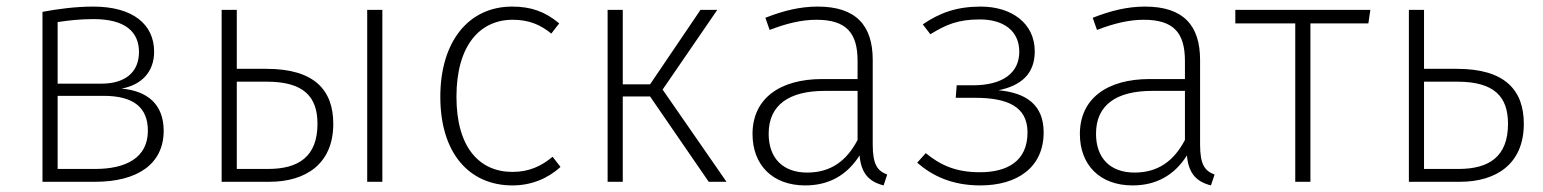

<svg xmlns="http://www.w3.org/2000/svg" viewBox="-20 -552 4686 583"><path d="M349 -283C410 -294 448 -334 448 -395C448 -477 385 -532 263 -532C211 -532 156 -525 109 -516V0H269C396 0 477 -53 477 -155C477 -235 428 -276 349 -283ZM264 -494C362 -494 402 -454 402 -394C402 -331 358 -298 288 -298H155V-485C189 -490 222 -494 264 -494ZM269 -39H155V-261H294C384 -261 429 -227 429 -155C429 -72 361 -39 269 -39Z M789 -343H699V-522H653V0H798C908 0 992 -54 992 -176C992 -279 934 -343 789 -343ZM1095 -522V0H1141V-522ZM794 -39H699V-304H790C904 -304 944 -257 944 -176C944 -76 886 -39 794 -39Z M1535 -532C1403 -532 1317 -426 1317 -258C1317 -88 1404 11 1536 11C1594 11 1643 -10 1682 -45L1658 -76C1623 -47 1586 -30 1536 -30C1436 -30 1366 -104 1366 -258C1366 -414 1437 -492 1537 -492C1586 -492 1621 -477 1654 -450L1678 -481C1635 -517 1592 -532 1535 -532Z M2158 -522H2107L1954 -296H1871V-522H1825V0H1871V-259H1954L2132 0H2186L1992 -280Z M2630 -113V-370C2630 -475 2579 -532 2463 -532C2410 -532 2360 -520 2304 -498L2317 -461C2368 -481 2415 -492 2459 -492C2550 -492 2584 -452 2584 -367V-312H2477C2348 -312 2265 -253 2265 -145C2265 -52 2325 11 2425 11C2497 11 2552 -20 2590 -80C2595 -24 2620 0 2663 11L2674 -22C2645 -33 2630 -51 2630 -113ZM2431 -28C2358 -28 2314 -71 2314 -146C2314 -234 2377 -276 2484 -276H2584V-127C2551 -64 2503 -28 2431 -28Z M2958 -532C2885 -532 2833 -513 2782 -478L2805 -448C2852 -477 2889 -493 2955 -493C3029 -493 3075 -457 3075 -395C3075 -330 3024 -293 2934 -293H2885L2882 -255H2941C3038 -255 3100 -229 3100 -150C3100 -62 3038 -29 2955 -29C2880 -29 2834 -52 2791 -87L2765 -58C2810 -19 2869 11 2957 11C3068 11 3149 -43 3149 -150C3149 -234 3096 -270 3012 -278C3081 -292 3122 -328 3122 -396C3122 -482 3051 -532 2958 -532Z M3624 -113V-370C3624 -475 3573 -532 3457 -532C3404 -532 3354 -520 3298 -498L3311 -461C3362 -481 3409 -492 3453 -492C3544 -492 3578 -452 3578 -367V-312H3471C3342 -312 3259 -253 3259 -145C3259 -52 3319 11 3419 11C3491 11 3546 -20 3584 -80C3589 -24 3614 0 3657 11L3668 -22C3639 -33 3624 -51 3624 -113ZM3425 -28C3352 -28 3308 -71 3308 -146C3308 -234 3371 -276 3478 -276H3578V-127C3545 -64 3497 -28 3425 -28Z M4141 -522H3731V-481H3913V0H3959V-481H4135Z M4404 -343H4304V-522H4258V0H4413C4523 0 4607 -54 4607 -176C4607 -279 4549 -343 4404 -343ZM4409 -39H4304V-304H4405C4519 -304 4559 -257 4559 -176C4559 -76 4501 -39 4409 -39Z"/></svg>

Font: Fira Sans ExtraLight
Style: Regular
Weight: 200
Designer: bBox Type GmbH & Carrois Corporate GbR & Edenspiekermann AG
Foundry: bBox Type GmbH & Carrois Corporate GbR & Edenspiekermann AG
Version: Version 4.300;PS 004.300;hotconv 1.0.88;makeotf.lib2.5.64775